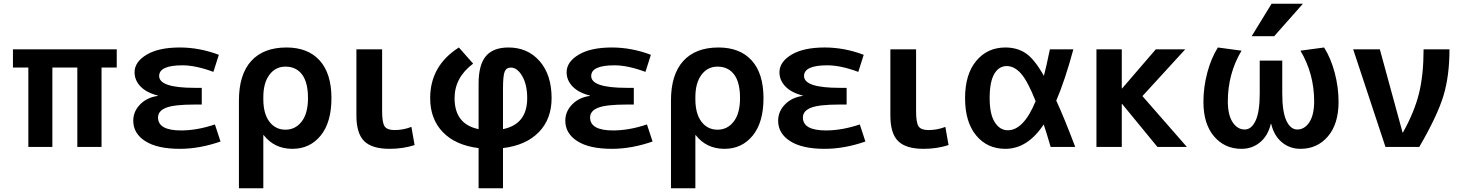

<svg xmlns="http://www.w3.org/2000/svg" viewBox="-20 -783 7787 1023"><path d="M392 -423H259V0H131V-423H49V-520H602V-423H521V0H392Z M821 -274Q761 -289 729 -322Q697 -355 697 -398Q697 -453 761 -491.5Q825 -530 938 -530Q1043 -530 1146 -491L1117 -400Q1023 -435 952 -435Q828 -435 828 -378Q828 -315 1017 -315H1055V-226H1017Q908 -226 865 -209Q822 -192 822 -157Q822 -88 945 -88Q1030 -88 1125 -120L1155 -29Q1043 10 938 10Q818 10 754 -31Q690 -72 690 -140Q690 -189 726.5 -226.5Q763 -264 821 -272Z M1253 220V-247Q1253 -386 1318.5 -458Q1384 -530 1506 -530Q1621 -530 1683.5 -460.5Q1746 -391 1746 -260Q1746 -131 1688.5 -60.5Q1631 10 1538 10Q1442 10 1385 -63H1383V220ZM1621 -260Q1621 -344 1589.5 -386Q1558 -428 1501 -428Q1448 -428 1415.5 -384.5Q1383 -341 1383 -265V-255Q1383 -177 1415.5 -134.5Q1448 -92 1501 -92Q1554 -92 1587.5 -135.5Q1621 -179 1621 -260Z M2016 -520V-190Q2016 -129 2029.5 -109.5Q2043 -90 2082 -90Q2129 -90 2172 -107L2189 -10Q2127 10 2056 10Q1962 10 1920.5 -31Q1879 -72 1879 -167V-520Z M2501 -444Q2402 -370 2402 -260Q2402 -121 2530 -95V-337Q2530 -438 2569 -484Q2608 -530 2689 -530Q2792 -530 2855.5 -457Q2919 -384 2919 -260Q2919 -149 2851 -79Q2783 -9 2660 6V220H2530V6Q2407 -9 2339.5 -79Q2272 -149 2272 -260Q2272 -433 2425 -530ZM2660 -95Q2789 -121 2789 -260Q2789 -332 2762.5 -377.5Q2736 -423 2702 -423Q2678 -423 2669 -401.5Q2660 -380 2660 -310Z M3123 -274Q3063 -289 3031 -322Q2999 -355 2999 -398Q2999 -453 3063 -491.5Q3127 -530 3240 -530Q3345 -530 3448 -491L3419 -400Q3325 -435 3254 -435Q3130 -435 3130 -378Q3130 -315 3319 -315H3357V-226H3319Q3210 -226 3167 -209Q3124 -192 3124 -157Q3124 -88 3247 -88Q3332 -88 3427 -120L3457 -29Q3345 10 3240 10Q3120 10 3056 -31Q2992 -72 2992 -140Q2992 -189 3028.5 -226.5Q3065 -264 3123 -272Z M3555 220V-247Q3555 -386 3620.5 -458Q3686 -530 3808 -530Q3923 -530 3985.5 -460.5Q4048 -391 4048 -260Q4048 -131 3990.5 -60.5Q3933 10 3840 10Q3744 10 3687 -63H3685V220ZM3923 -260Q3923 -344 3891.5 -386Q3860 -428 3803 -428Q3750 -428 3717.5 -384.5Q3685 -341 3685 -265V-255Q3685 -177 3717.5 -134.5Q3750 -92 3803 -92Q3856 -92 3889.5 -135.5Q3923 -179 3923 -260Z M4257 -274Q4197 -289 4165 -322Q4133 -355 4133 -398Q4133 -453 4197 -491.5Q4261 -530 4374 -530Q4479 -530 4582 -491L4553 -400Q4459 -435 4388 -435Q4264 -435 4264 -378Q4264 -315 4453 -315H4491V-226H4453Q4344 -226 4301 -209Q4258 -192 4258 -157Q4258 -88 4381 -88Q4466 -88 4561 -120L4591 -29Q4479 10 4374 10Q4254 10 4190 -31Q4126 -72 4126 -140Q4126 -189 4162.5 -226.5Q4199 -264 4257 -272Z M4861 -520V-190Q4861 -129 4874.5 -109.5Q4888 -90 4927 -90Q4974 -90 5017 -107L5034 -10Q4972 10 4901 10Q4807 10 4765.5 -31Q4724 -72 4724 -167V-520Z M5608 -247Q5652 -151 5709 0H5578Q5555 -79 5541 -120Q5455 10 5337 10Q5240 10 5181 -61.5Q5122 -133 5122 -260Q5122 -387 5181.5 -458.5Q5241 -530 5337 -530Q5399 -530 5445 -499.5Q5491 -469 5542 -379Q5554 -424 5574 -520H5699Q5655 -357 5608 -247ZM5498 -244Q5456 -350 5420.5 -390.5Q5385 -431 5344 -431Q5302 -431 5277.5 -389Q5253 -347 5253 -260Q5253 -175 5280 -132Q5307 -89 5350 -89Q5434 -89 5498 -244Z M5959 -312 6138 -520H6295L6067 -271L6304 0H6147L5959 -229H5957V0H5822V-520H5957V-312Z M6753 -123H6751Q6736 -60 6694 -25Q6652 10 6595 10Q6505 10 6448.5 -56.5Q6392 -123 6392 -240Q6392 -318 6412.5 -395.5Q6433 -473 6469 -530L6595 -513Q6522 -390 6522 -243Q6522 -171 6547.5 -132Q6573 -93 6612 -93Q6648 -93 6670 -140Q6692 -187 6692 -285V-460H6812V-285Q6812 -187 6834 -140Q6856 -93 6892 -93Q6931 -93 6956.5 -132Q6982 -171 6982 -243Q6982 -390 6909 -513L7035 -530Q7071 -473 7091.5 -395.5Q7112 -318 7112 -240Q7112 -123 7055.5 -56.5Q6999 10 6909 10Q6852 10 6810 -25Q6768 -60 6753 -123ZM6755 -763H6922L6769 -590H6649Z M7455 -77Q7516 -186 7540.5 -285Q7565 -384 7565 -520H7703Q7703 -378 7670.5 -271.5Q7638 -165 7542 0H7362L7190 -520H7332L7453 -77Z"/></svg>

Font: M PLUS 1p
Style: Bold
Weight: 700
Version: Version 1.062